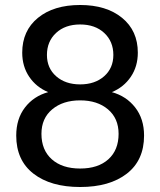

<svg xmlns="http://www.w3.org/2000/svg" viewBox="-20 -734 642 769"><path d="M45 -191Q45 -258 80 -303.5Q115 -349 173 -365Q125 -385 97 -426.5Q69 -468 69 -523Q69 -611 132 -662.5Q195 -714 301 -714Q406 -714 469 -662.5Q532 -611 532 -523Q532 -468 504 -426.5Q476 -385 428 -365Q486 -349 521.5 -303.5Q557 -258 557 -191Q557 -92 488 -38.5Q419 15 301 15Q183 15 114 -38.5Q45 -92 45 -191ZM434 -514Q434 -568 397.5 -602Q361 -636 301 -636Q241 -636 204.5 -602Q168 -568 168 -514Q168 -461 205 -428.5Q242 -396 301 -396Q360 -396 397 -428.5Q434 -461 434 -514ZM455 -198Q455 -260 412.5 -296Q370 -332 301 -332Q232 -332 189 -296Q146 -260 146 -198Q146 -133 187.5 -96Q229 -59 301 -59Q373 -59 414 -96Q455 -133 455 -198Z"/></svg>

Font: Prompt
Style: Regular
Weight: 400
Designer: Katatrad Team
Foundry: CadsonDemak
Version: Version 1.001